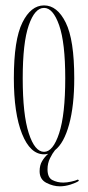

<svg xmlns="http://www.w3.org/2000/svg" viewBox="-20 -546 318 693"><path d="M139 11Q89 11 59.5 -63Q30 -137 30 -263.5Q30 -402.5 60.8 -464.5Q91.5 -526.5 139 -526.5Q186.5 -526.5 217.2 -464.5Q248 -402.5 248 -263.5Q248 -164.5 229.5 -97Q211 -29.5 178.5 -4Q169.5 7 160.5 25.2Q151.5 43.5 151.5 65Q151.5 95 169.2 104Q187 113 208.5 113Q221 113 237 109.5Q253 106 261.5 102L265 106.5Q255.5 113.5 235.2 120Q215 126.5 196 126.5Q172 126.5 147.5 114Q123 101.5 123 72Q123 50.5 132 35.5Q141 20.5 154 9Q146.5 11 139 11ZM139 2Q171.5 2 193.5 -65.2Q215.5 -132.5 215.5 -263.5Q215.5 -392 193.5 -454.8Q171.5 -517.5 139 -517.5Q105.5 -517.5 83.8 -454.8Q62 -392 62 -263.5Q62 -132.5 83.8 -65.2Q105.5 2 139 2Z"/></svg>

Font: Imbue 100pt Thin
Style: Regular
Weight: 100
Designer: Tyler Finck
Foundry: Etcetera Type Company
Version: Version 1.102; ttfautohint (v1.8.3)